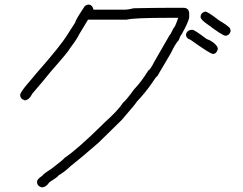

<svg xmlns="http://www.w3.org/2000/svg" viewBox="-20 -678 1040 823"><path d="M359.4 -658.2Q375.5 -658.2 380.9 -636.7H519.5Q529.3 -636.7 552.7 -642.6Q646 -644.5 699.2 -644.5H765.6Q791 -644.5 791 -619.1V-605.5Q791 -588.9 757.8 -529.3Q754.9 -529.3 746.1 -505.9Q731 -489.7 712.9 -451.2L654.3 -351.6Q649.9 -351.1 628.9 -318.4Q602.1 -279.8 566.4 -242.2Q566.4 -238.8 502 -164.1L402.3 -66.4Q325.7 0.5 281.2 35.2Q257.8 58.1 230.5 74.2Q230.5 78.6 191.4 103.5Q177.7 125 158.2 125Q138.7 119.1 138.7 101.6Q138.7 89.8 160.2 76.2Q166 67.4 201.2 44.9Q250 7.8 257.8 -2Q314.5 -40 427.7 -152.3Q486.3 -204.6 507.8 -238.3Q519.5 -246.6 554.7 -294.9Q585.4 -326.7 615.2 -375Q625.5 -381.3 640.6 -412.1L707 -527.3Q709.5 -527.3 724.6 -558.6Q729 -558.6 744.1 -601.6H699.2Q552.2 -601.6 523.4 -593.8H357.4L318.4 -529.3Q311.5 -512.7 281.2 -472.7Q275.4 -459 199.2 -373L164.1 -330.1Q139.6 -301.8 119.1 -277.3Q104 -248 85.9 -248Q66.4 -253.9 66.4 -271.5Q66.4 -278.8 87.9 -306.6L140.6 -369.1Q239.3 -481.4 267.6 -527.3L302.7 -582Q302.7 -591.3 343.8 -652.3Q352.1 -658.2 359.4 -658.2ZM859.4 -628.4Q870.6 -628.4 918 -591.3Q963.9 -564 966.8 -554.2L968.8 -544.4Q962.9 -524.9 945.3 -524.9Q930.7 -527.8 875 -569.8Q839.8 -593.3 839.8 -605Q839.8 -622.6 859.4 -628.4ZM804.7 -550.3Q813.5 -550.3 865.2 -511.2Q897.9 -499.5 912.1 -476.1Q912.1 -471.7 914.1 -468.3Q908.2 -446.8 892.6 -446.8Q879.9 -447.8 796.9 -507.3Q777.3 -513.2 777.3 -530.8Q782.2 -550.3 804.7 -550.3Z"/></svg>

Font: CEF Fonts CJK
Style: Regular
Weight: 400
Designer: PartyBoss (派对大魔王)
Version: Release 2.25